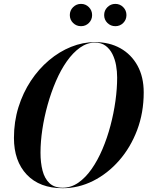

<svg xmlns="http://www.w3.org/2000/svg" viewBox="-20 -982 778 1012"><path d="M310.5 10Q189 10 121.2 -61.5Q53.5 -133 53.5 -255Q53.5 -340.5 77.2 -416.8Q101 -493 142.5 -555.8Q184 -618.5 238.2 -664.2Q292.5 -710 354.5 -735Q416.5 -760 480.5 -760Q556.5 -760 614.2 -727.8Q672 -695.5 704.8 -636Q737.5 -576.5 737.5 -495Q737.5 -388 702.8 -296.2Q668 -204.5 607.8 -135.8Q547.5 -67 470.8 -28.5Q394 10 310.5 10ZM310.5 7.5Q354.5 7.5 392.8 -19Q431 -45.5 463 -91.2Q495 -137 520 -195.8Q545 -254.5 562.2 -319.8Q579.5 -385 588.5 -450Q597.5 -515 597.5 -573Q597.5 -605 591.8 -637.5Q586 -670 572.5 -697Q559 -724 536.5 -740.8Q514 -757.5 480.5 -757.5Q439 -757.5 401.8 -731Q364.5 -704.5 332.2 -658.8Q300 -613 274.8 -554.2Q249.5 -495.5 231.2 -430.2Q213 -365 203.2 -300Q193.5 -235 193.5 -177Q193.5 -124.5 204.2 -82.8Q215 -41 240.5 -16.8Q266 7.5 310.5 7.5ZM588 -844Q563.5 -844 546.2 -861Q529 -878 529 -902.5Q529 -927 546.2 -944.2Q563.5 -961.5 588 -961.5Q612.5 -961.5 629.5 -944.2Q646.5 -927 646.5 -902.5Q646.5 -878 629.5 -861Q612.5 -844 588 -844ZM407 -844Q382.5 -844 365.2 -861Q348 -878 348 -902.5Q348 -927 365.2 -944.2Q382.5 -961.5 407 -961.5Q431.5 -961.5 448.5 -944.2Q465.5 -927 465.5 -902.5Q465.5 -878 448.5 -861Q431.5 -844 407 -844Z"/></svg>

Font: Bodoni Moda 72pt SemiBold
Style: Italic
Weight: 600
Italic angle: -13°
Designer: Owen Earl
Foundry: indestructible type
Version: Version 2.004